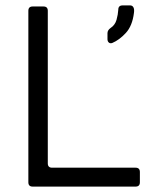

<svg xmlns="http://www.w3.org/2000/svg" viewBox="-20 -691 563 711"><path d="M101 0Q85 0 85 -16V-651Q85 -667 101 -667H141Q157 -667 157 -651V-86Q157 -70 173 -70H482Q498 -70 498 -54V-16Q498 0 482 0ZM396 -532Q388 -529 383 -533.5Q378 -538 378 -546V-568Q378 -579 389 -587Q406 -598 411.5 -617.5Q417 -637 418 -655Q418 -671 434 -671H462Q470 -671 474 -664Q478 -657 476 -643Q470 -595 446 -569Q422 -543 396 -532Z"/></svg>

Font: Pitagon Sans
Style: Regular
Weight: 400
Designer: Travis Tran
Foundry: Pitagon
Version: Version 1.001; ttfautohint (v1.8.4.7-5d5b);gftools[0.9.26]